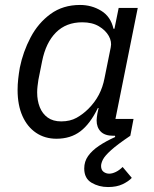

<svg xmlns="http://www.w3.org/2000/svg" viewBox="-20 -548 623 775"><path d="M519 -68 506 0Q454 35 428.5 58Q403 81 395.5 96Q388 111 388 122Q388 138 398 145.5Q408 153 421 153Q433 153 447.5 146Q462 139 475 126L512 170Q499 184 475 195.5Q451 207 416 207Q379 207 349.5 189.5Q320 172 320 132Q320 104 335.5 82Q351 60 379 41Q407 22 445 5L438 -29L474 0H437Q403 0 386.5 -17Q370 -34 370 -62Q370 -68 371 -75Q372 -82 373 -89L378 -112H375Q344 -48 304.5 -18Q265 12 208 12Q161 12 125.5 -12Q90 -36 70.5 -80Q51 -124 51 -185Q51 -207 53.5 -229.5Q56 -252 60 -275Q73 -339 103.5 -397Q134 -455 184 -491.5Q234 -528 303 -528Q350 -528 388.5 -504.5Q427 -481 438 -432H442L459 -516H536L446 -68ZM227 -58Q263 -58 289 -72.5Q315 -87 337 -109Q363 -135 379 -165.5Q395 -196 402 -233L427 -357Q432 -380 419 -403Q406 -426 379 -442Q352 -458 312 -458Q247 -458 206 -417Q165 -376 150 -301L135 -226Q133 -213 131.5 -200Q130 -187 130 -175Q130 -142 140.5 -115.5Q151 -89 172.5 -73.5Q194 -58 227 -58Z"/></svg>

Font: IBM Plex Sans
Style: Italic
Weight: 400
Italic angle: -11.31°
Designer: Mike Abbink, Paul van der Laan, Pieter van Rosmalen
Foundry: Bold Monday
Version: Version 3.201